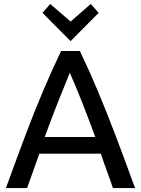

<svg xmlns="http://www.w3.org/2000/svg" viewBox="-20 -951 713 971"><path d="M10 0Q63 -146 108 -265.5Q153 -385 197 -489Q241 -593 289 -693H384Q432 -593 475.5 -489Q519 -385 564.5 -265.5Q610 -146 663 0H551Q536 -45 520 -88Q504 -131 490 -174H179Q164 -131 148.5 -88Q133 -45 117 0ZM206 -258H462Q426 -356 393.5 -438Q361 -520 333 -583Q307 -520 274.5 -438Q242 -356 206 -258ZM337 -743 195 -886 234 -931 337 -842 439 -931 479 -886Z"/></svg>

Font: Ubuntu Sans Medium
Style: Regular
Weight: 500
Designer: Dalton Maag Ltd
Foundry: Dalton Maag Ltd
Version: Version 1.006; ttfautohint (v1.8.4.7-5d5b)